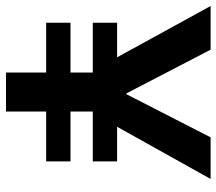

<svg xmlns="http://www.w3.org/2000/svg" viewBox="-62 -676 738 655"><g transform="rotate(90 307.5 -349.0)"><path d="M531 -137V-220H361V-296H531V-379H413L591 -698H449L302 -411H299L150 -698H1L176 -379H58V-296H228V-220H58V-137H228V0H361V-137Z"/></g></svg>

Font: IBM Plex Devanagari Medium
Style: Regular
Weight: 600
Designer: Mike Abbink, Paul van der Laan, Pieter van Rosmalen, Erin McLaughlin
Foundry: Bold Monday
Version: Version 1.0